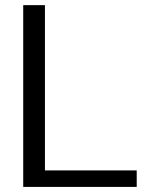

<svg xmlns="http://www.w3.org/2000/svg" viewBox="-20 -735 558 755"><path d="M71.3 0V-714.8H156.7V-64.9H517.6V0Z"/></svg>

Font: Pontano Sans
Style: Regular
Weight: 400
Designer: Vernon Adams
Foundry: Vernon Adams
Version: Version 2.001